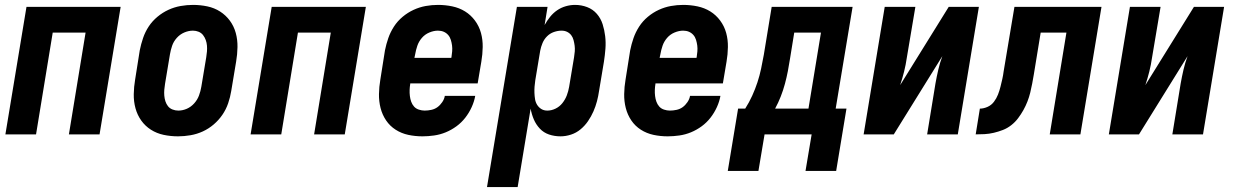

<svg xmlns="http://www.w3.org/2000/svg" viewBox="-20 -548 5040 783"><path d="M2 0 88 -520H472L386 0H261L329 -415H195L127 0Z M706 8Q676 8 647.5 2Q619 -4 595.5 -19Q572 -34 556 -56.5Q540 -79 532.5 -106.5Q525 -134 525.5 -164Q526 -194 531 -223L550 -343Q555 -368 563.5 -393Q572 -418 586.5 -440Q601 -462 622 -479.5Q643 -497 667 -508Q691 -519 716.5 -523.5Q742 -528 767 -528Q797 -528 825.5 -522Q854 -516 877.5 -501Q901 -486 917.5 -463.5Q934 -441 941.5 -413.5Q949 -386 948.5 -356Q948 -326 943 -297L923 -177Q919 -152 910.5 -127Q902 -102 887 -80Q872 -58 851.5 -40.5Q831 -23 807 -12Q783 -1 757 3.5Q731 8 706 8ZM707 -97Q725 -97 742 -104.5Q759 -112 772 -126.5Q785 -141 791.5 -158.5Q798 -176 801 -194L821 -314Q823 -326 824 -338Q825 -350 824 -362Q823 -374 819 -385Q815 -396 808 -405Q801 -414 790 -418.5Q779 -423 767 -423Q749 -423 731.5 -415.5Q714 -408 701 -393.5Q688 -379 682 -361.5Q676 -344 673 -326L653 -206Q651 -194 650 -182Q649 -170 650 -158Q651 -146 654.5 -135Q658 -124 665 -115Q672 -106 683.5 -101.5Q695 -97 707 -97Z M1002 0 1088 -520H1472L1386 0H1261L1329 -415H1195L1127 0Z M1703 8Q1673 8 1645 2Q1617 -4 1593.5 -19Q1570 -34 1554.5 -57Q1539 -80 1532 -107.5Q1525 -135 1525.5 -164.5Q1526 -194 1531 -223L1550 -343Q1555 -368 1563.5 -392.5Q1572 -417 1586.5 -439.5Q1601 -462 1622 -479.5Q1643 -497 1667 -508Q1691 -519 1716 -523.5Q1741 -528 1766 -528Q1796 -528 1824.5 -522Q1853 -516 1876.5 -501.5Q1900 -487 1917 -464Q1934 -441 1941.5 -413.5Q1949 -386 1948.5 -356Q1948 -326 1943 -297L1928 -208H1653V-206Q1651 -194 1650.5 -181.5Q1650 -169 1651.5 -156.5Q1653 -144 1657 -133Q1661 -122 1668.5 -113.5Q1676 -105 1688 -101Q1700 -97 1712 -97Q1725 -97 1739 -100Q1753 -103 1764 -111Q1775 -119 1783.5 -131.5Q1792 -144 1794 -157H1918Q1914 -134 1903.5 -111Q1893 -88 1877.5 -68Q1862 -48 1841.5 -33Q1821 -18 1798 -8.5Q1775 1 1750.5 4.5Q1726 8 1703 8ZM1670 -312H1820L1821 -314Q1823 -326 1824 -338.5Q1825 -351 1823.5 -362.5Q1822 -374 1818.5 -385.5Q1815 -397 1807.5 -405.5Q1800 -414 1789.5 -418.5Q1779 -423 1766 -423Q1749 -423 1731 -415.5Q1713 -408 1700.5 -393.5Q1688 -379 1682 -361.5Q1676 -344 1673 -326Z M1966 215 2088 -520H2213L2201 -446Q2211 -464 2223.5 -479.5Q2236 -495 2252 -506Q2268 -517 2287 -522.5Q2306 -528 2325 -528Q2351 -528 2374.5 -519Q2398 -510 2414 -491.5Q2430 -473 2437.5 -449.5Q2445 -426 2448 -400.5Q2451 -375 2449 -349Q2447 -323 2443 -297L2423 -177Q2420 -156 2414.5 -135Q2409 -114 2400 -93.5Q2391 -73 2378 -54Q2365 -35 2347.5 -20.5Q2330 -6 2308.5 1Q2287 8 2266 8Q2241 8 2219 0.5Q2197 -7 2181.5 -23.5Q2166 -40 2157 -61Q2148 -82 2144 -105L2091 215ZM2212 -97Q2229 -97 2245.5 -105Q2262 -113 2273.5 -127.5Q2285 -142 2291.5 -159Q2298 -176 2301 -194L2321 -314Q2323 -326 2324 -338Q2325 -350 2323.5 -361.5Q2322 -373 2319 -384.5Q2316 -396 2309.5 -404.5Q2303 -413 2293 -418Q2283 -423 2270 -423Q2255 -423 2239 -417.5Q2223 -412 2211 -400Q2199 -388 2192.5 -372.5Q2186 -357 2183 -341L2163 -221Q2161 -208 2160 -195Q2159 -182 2159.5 -169Q2160 -156 2162 -143.5Q2164 -131 2170.5 -120.5Q2177 -110 2187.5 -103.5Q2198 -97 2212 -97Z M2703 8Q2673 8 2645 2Q2617 -4 2593.5 -19Q2570 -34 2554.5 -57Q2539 -80 2532 -107.5Q2525 -135 2525.5 -164.5Q2526 -194 2531 -223L2550 -343Q2555 -368 2563.5 -392.5Q2572 -417 2586.5 -439.5Q2601 -462 2622 -479.5Q2643 -497 2667 -508Q2691 -519 2716 -523.5Q2741 -528 2766 -528Q2796 -528 2824.5 -522Q2853 -516 2876.5 -501.5Q2900 -487 2917 -464Q2934 -441 2941.5 -413.5Q2949 -386 2948.5 -356Q2948 -326 2943 -297L2928 -208H2653V-206Q2651 -194 2650.5 -181.5Q2650 -169 2651.5 -156.5Q2653 -144 2657 -133Q2661 -122 2668.5 -113.5Q2676 -105 2688 -101Q2700 -97 2712 -97Q2725 -97 2739 -100Q2753 -103 2764 -111Q2775 -119 2783.5 -131.5Q2792 -144 2794 -157H2918Q2914 -134 2903.5 -111Q2893 -88 2877.5 -68Q2862 -48 2841.5 -33Q2821 -18 2798 -8.5Q2775 1 2750.5 4.5Q2726 8 2703 8ZM2670 -312H2820L2821 -314Q2823 -326 2824 -338.5Q2825 -351 2823.5 -362.5Q2822 -374 2818.5 -385.5Q2815 -397 2807.5 -405.5Q2800 -414 2789.5 -418.5Q2779 -423 2766 -423Q2749 -423 2731 -415.5Q2713 -408 2700.5 -393.5Q2688 -379 2682 -361.5Q2676 -344 2673 -326Z M3073 149H2948L2990 -105H3019Q3035 -130 3047.5 -157.5Q3060 -185 3069 -212.5Q3078 -240 3084 -268.5Q3090 -297 3095 -325L3127 -520H3457L3388 -105H3432L3390 149H3265L3290 0H3098ZM3277 -105 3328 -415H3219L3202 -310Q3198 -284 3193 -258Q3188 -232 3181 -206Q3174 -180 3164 -154.5Q3154 -129 3141 -105Z M3502 0 3588 -520H3713L3678 -312Q3674 -284 3667 -256Q3660 -228 3651 -201L3849 -520H3972L3886 0H3761L3795 -208Q3800 -236 3806.5 -264Q3813 -292 3823 -319L3625 0Z M3959 0 3976 -105Q3991 -105 4007 -112Q4023 -119 4033.5 -133Q4044 -147 4050 -162.5Q4056 -178 4060 -194Q4064 -210 4067.5 -225.5Q4071 -241 4073 -257L4117 -520H4472L4386 0H4261L4329 -415H4224L4196 -244Q4193 -226 4189.5 -207.5Q4186 -189 4181.5 -170.5Q4177 -152 4170 -134Q4163 -116 4153.5 -99Q4144 -82 4132 -66Q4120 -50 4104 -37.5Q4088 -25 4070 -18Q4052 -11 4033 -6.5Q4014 -2 3995.5 -1Q3977 0 3959 0Z M4502 0 4588 -520H4713L4678 -312Q4674 -284 4667 -256Q4660 -228 4651 -201L4849 -520H4972L4886 0H4761L4795 -208Q4800 -236 4806.5 -264Q4813 -292 4823 -319L4625 0Z"/></svg>

Font: Iosevka Term Curly XBd Obl
Style: Regular
Weight: 800
Italic angle: -9°
Designer: Belleve Invis
Foundry: Belleve Invis
Version: Version 32.3.0